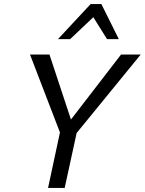

<svg xmlns="http://www.w3.org/2000/svg" viewBox="-20 -927 714 947"><path d="M336 -244 298 -296 577 -658H674ZM217 0 280 -294H363L299 0ZM286 -247 128 -658H224L344 -295ZM266 -734 427 -907H480L457 -858L326 -734ZM508 -734 431 -857 427 -907H480L566 -734Z"/></svg>

Font: Ysabeau Office Medium
Style: Italic
Weight: 500
Italic angle: -12°
Designer: Christian Thalmann (Catharsis Fonts)
Version: Version 2.001;gftools[0.9.30]; featfreeze: tnum,lnum,ss02